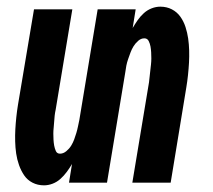

<svg xmlns="http://www.w3.org/2000/svg" viewBox="-20 -548 640 576"><path d="M112 8Q93 8 77.5 0Q62 -8 52.5 -22Q43 -36 37 -53Q31 -70 28.5 -87.5Q26 -105 25.5 -123.5Q25 -142 26 -160Q27 -178 29 -197Q31 -216 34 -234L82 -520H197L147 -219Q145 -210 144 -201Q143 -192 142.5 -183Q142 -174 141 -165Q140 -156 140 -147Q140 -138 140.5 -129Q141 -120 142.5 -111.5Q144 -103 147.5 -95Q151 -87 160 -87Q170 -87 179 -94.5Q188 -102 193.5 -111Q199 -120 202.5 -129.5Q206 -139 209 -149Q212 -159 214 -169Q216 -179 218 -188L273 -520H387L378 -464Q385 -476 393 -487.5Q401 -499 411.5 -508.5Q422 -518 435 -523Q448 -528 461 -528Q480 -528 495.5 -520Q511 -512 521 -498Q531 -484 536.5 -467Q542 -450 544.5 -432.5Q547 -415 547.5 -396.5Q548 -378 547 -360Q546 -342 544 -323Q542 -304 539 -286L492 0H377L427 -301Q428 -310 429 -319Q430 -328 431 -337Q432 -346 433 -355Q434 -364 434 -373Q434 -382 433.5 -391Q433 -400 431.5 -408.5Q430 -417 426 -425Q422 -433 413 -433Q403 -433 394.5 -425.5Q386 -418 380.5 -409Q375 -400 371.5 -390.5Q368 -381 364.5 -371Q361 -361 359 -351Q357 -341 356 -332L301 0H187L196 -56Q189 -44 180.5 -32.5Q172 -21 161.5 -11.5Q151 -2 138 3Q125 8 112 8Z"/></svg>

Font: Iosevka Extrabold Extended
Style: Italic
Weight: 800
Width: 7
Italic angle: -9°
Monospace: yes
Designer: Belleve Invis
Foundry: Belleve Invis
Version: Version 32.5.0; ttfautohint (v1.8.4)